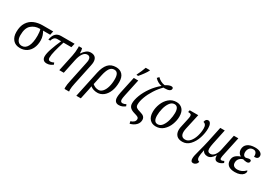

<svg xmlns="http://www.w3.org/2000/svg" viewBox="38 -1965 4768 3375"><g transform="rotate(30 2422.0 -277.5)"><path d="M43 -204Q43 -323 91 -397.5Q139 -472 216 -504Q293 -536 386 -536H600L583 -459H439Q458 -429 473.5 -383.5Q489 -338 489 -285Q489 -199 459 -132.5Q429 -66 372 -28Q315 10 236 10Q144 10 93.5 -48.5Q43 -107 43 -204ZM399 -332Q399 -371 394.5 -405Q390 -439 383 -459H368Q273 -459 203 -398.5Q133 -338 133 -191Q133 -119 163.5 -79Q194 -39 246 -39Q318 -39 358.5 -113.5Q399 -188 399 -332Z M688 -84Q688 -145 723 -246Q758 -347 807 -456H730Q692 -456 668.5 -432.5Q645 -409 636 -370H597Q615 -461 655 -498.5Q695 -536 761 -536H1034L1015 -456H855Q818 -340 795.5 -251.5Q773 -163 773 -105Q773 -52 821 -52Q851 -52 888 -72L903 -36Q873 -13 844 -1.5Q815 10 779 10Q734 10 711 -15Q688 -40 688 -84Z M1274 208Q1274 157 1296 58L1381 -346Q1390 -388 1390 -407Q1390 -445 1373.5 -464.5Q1357 -484 1325 -484Q1276 -484 1239.5 -431.5Q1203 -379 1184 -287L1124 0H1033L1105 -339Q1113 -375 1117.5 -421Q1122 -467 1122 -505Q1122 -527 1121 -536H1186Q1199 -505 1199 -439H1204Q1236 -486 1273.5 -516Q1311 -546 1362 -546Q1421 -546 1452 -515Q1483 -484 1483 -422Q1483 -393 1473 -347L1385 70Q1367 152 1367 201Q1367 224 1370 240H1277Q1274 227 1274 208Z M1631 -293Q1658 -419 1716 -482.5Q1774 -546 1875 -546Q1956 -546 2003.5 -495Q2051 -444 2051 -344Q2051 -236 2018 -155.5Q1985 -75 1929 -32.5Q1873 10 1808 10Q1721 10 1664 -37Q1663 -30 1659 -4Q1655 22 1649 49L1608 240H1517ZM1958 -347Q1958 -420 1936 -456Q1914 -492 1869 -492Q1810 -492 1776.5 -441.5Q1743 -391 1722 -295L1679 -90Q1733 -43 1801 -43Q1846 -43 1882 -83Q1918 -123 1938 -192.5Q1958 -262 1958 -347Z M2150 -98Q2150 -134 2161 -191L2235 -536H2326L2253 -194Q2240 -131 2240 -105Q2240 -51 2285 -51Q2316 -51 2354 -72L2369 -37Q2338 -14 2309 -2Q2280 10 2242 10Q2197 10 2173.5 -17.5Q2150 -45 2150 -98ZM2252 -619Q2270 -653 2293.5 -707.5Q2317 -762 2328 -796H2414L2411 -784Q2399 -756 2357.5 -698.5Q2316 -641 2284 -606H2250Z M2563 153Q2652 125 2652 63Q2652 37 2632 24Q2612 11 2554 -5Q2494 -22 2463 -52.5Q2432 -83 2432 -138Q2432 -207 2467 -300Q2502 -393 2569.5 -488.5Q2637 -584 2728 -658Q2689 -664 2650.5 -685.5Q2612 -707 2585 -739L2618 -774Q2643 -746 2684.5 -723.5Q2726 -701 2770 -697Q2838 -741 2882 -741Q2920 -741 2920 -711Q2920 -681 2888.5 -665Q2857 -649 2794 -649L2772 -650Q2702 -581 2646 -493.5Q2590 -406 2558 -319.5Q2526 -233 2526 -167Q2526 -126 2550.5 -107.5Q2575 -89 2635 -73Q2688 -59 2712 -34.5Q2736 -10 2736 30Q2736 89 2693 133.5Q2650 178 2574 198Z M2822 -189Q2822 -269 2854 -352Q2886 -435 2949.5 -490.5Q3013 -546 3101 -546Q3176 -546 3223 -496.5Q3270 -447 3270 -347Q3270 -269 3238.5 -186Q3207 -103 3144.5 -46.5Q3082 10 2993 10Q2915 10 2868.5 -41Q2822 -92 2822 -189ZM3172 -364Q3172 -496 3088 -496Q3034 -496 2995.5 -442.5Q2957 -389 2938 -313Q2919 -237 2919 -170Q2919 -40 3004 -40Q3059 -40 3097 -93Q3135 -146 3153.5 -222Q3172 -298 3172 -364Z M3375 -144Q3375 -163 3378 -182.5Q3381 -202 3387 -226L3422 -387Q3431 -430 3431 -449Q3431 -476 3415.5 -485.5Q3400 -495 3371 -495H3362L3371 -536H3544L3475 -224Q3466 -182 3466 -153Q3466 -48 3556 -48Q3612 -48 3655 -98.5Q3698 -149 3721 -226.5Q3744 -304 3744 -380Q3744 -468 3683 -479Q3687 -511 3702.5 -528.5Q3718 -546 3744 -546Q3776 -546 3793.5 -511.5Q3811 -477 3811 -423Q3811 -326 3778.5 -225.5Q3746 -125 3682.5 -57.5Q3619 10 3531 10Q3454 10 3414.5 -31Q3375 -72 3375 -144Z M3834 174Q3834 143 3842 107Q3850 71 3871 -7Q3905 -132 3925 -225L3991 -536H4082L4016 -223Q4012 -203 4008 -175Q4004 -147 4004 -127Q4004 -53 4066 -53Q4113 -53 4149 -99Q4185 -145 4199 -215L4267 -536H4358L4282 -182Q4266 -116 4266 -82Q4266 -68 4273 -60Q4280 -52 4293 -52Q4314 -52 4343 -69L4358 -35Q4304 10 4249 10Q4213 10 4195.5 -15.5Q4178 -41 4180 -86H4175Q4144 -39 4112.5 -14.5Q4081 10 4041 10Q4004 10 3978 -6.5Q3952 -23 3940 -54Q3929 2 3924 32Q3919 62 3919 91Q3919 122 3930.5 140.5Q3942 159 3969 165Q3963 199 3938.5 219.5Q3914 240 3886 241Q3834 241 3834 174Z M4421 -126Q4421 -188 4457 -223.5Q4493 -259 4554 -280V-283Q4526 -296 4508.5 -324.5Q4491 -353 4491 -389Q4491 -463 4545.5 -504Q4600 -545 4697 -545Q4768 -545 4806 -520Q4844 -495 4844 -456Q4844 -425 4824.5 -408.5Q4805 -392 4759 -392Q4762 -500 4686 -500Q4633 -500 4607 -464.5Q4581 -429 4581 -382Q4581 -348 4595.5 -328Q4610 -308 4639 -305L4659 -310Q4693 -320 4711 -320Q4746 -320 4746 -292Q4746 -271 4732 -258.5Q4718 -246 4689 -246Q4674 -246 4650.5 -250.5Q4627 -255 4616 -260Q4572 -249 4544 -216Q4516 -183 4516 -135Q4516 -93 4542 -72Q4568 -51 4615 -51Q4703 -51 4776 -126Q4780 -125 4782.5 -118Q4785 -111 4785 -103Q4785 -75 4763.5 -49Q4742 -23 4699.5 -6.5Q4657 10 4598 10Q4511 10 4466 -25.5Q4421 -61 4421 -126Z"/></g></svg>

Font: Noto Serif Narrow
Style: Italic
Weight: 400
Width: 4
Italic angle: -12°
Designer: Monotype Design Team
Foundry: Monotype Imaging Inc.
Version: Version 1.001